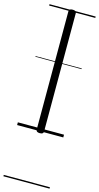

<svg xmlns="http://www.w3.org/2000/svg" viewBox="-182 -937 703 1358"><g transform="rotate(15 169.0 -257.5)"><path d="M169 14Q155 14 148.5 9Q142 4 142 -5V-871Q142 -881 148.5 -885.5Q155 -890 169 -890Q182 -890 189 -885.5Q196 -881 196 -871V-5Q196 4 190 9Q184 14 169 14ZM0 365H338V375H0ZM0 -20H338V0H0ZM0 -505H338V-500H0ZM0 -885H338V-875H0Z"/></g></svg>

Font: Playwrite GB S Guides
Style: Regular
Weight: 400
Designer: Veronika Burian, José Scaglione
Foundry: TypeTogether
Version: Version 1.003